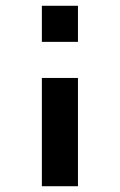

<svg xmlns="http://www.w3.org/2000/svg" viewBox="-20 -645 415 665"><path d="M125 -500V-625H250V-500ZM125 0V-375H250V0Z"/></svg>

Font: Silkscreen
Style: Regular
Weight: 400
Designer: Jason Kottke
Foundry: Jason Kottke
Version: Version 1.001; ttfautohint (v1.8.4.7-5d5b)